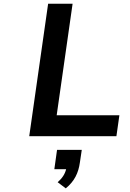

<svg xmlns="http://www.w3.org/2000/svg" viewBox="-20 -739 708 1042"><path d="M611.8 0 627.9 -113.3H287.6L374 -718.8H241.2L138.7 0ZM336.9 283.2C383.8 245.1 405.8 199.7 413.6 142.6L423.8 74.2H289.6L274.9 179.2H338.9C332.5 205.1 318.8 227.1 293 250Z"/></svg>

Font: Winston SemiBold
Style: Italic
Weight: 600
Italic angle: -8.13011°
Designer: Vernon Adams, Kim Jin-seong, David Berlow, Cristiano Sobral
Foundry: The Winston Project Authors
Version: Version 3.004